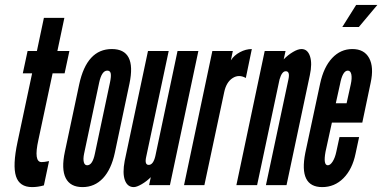

<svg xmlns="http://www.w3.org/2000/svg" viewBox="-20 -755 1559 783"><path d="M111 8Q134.5 8 159 1L180 -98Q167.5 -95.5 161.5 -94.8Q155.5 -94 149.5 -94Q116.5 -94 136.5 -184L194.5 -456H243.5L263 -547H214L242.5 -682H159L130.5 -547H92.5L73 -456H111L51.5 -176Q31 -80 45.2 -36Q59.5 8 111 8Z M316.5 8Q366 8 400 -28.2Q434 -64.5 448.5 -133L508 -414Q537.5 -555 436 -555Q334 -555 303 -411L244.5 -136Q229.5 -65.5 248 -28.8Q266.5 8 316.5 8ZM335.5 -81Q325 -81 321.8 -94Q318.5 -107 323 -128.5L384.5 -418.5Q395 -467 417.5 -467Q429 -467 431.5 -455.8Q434 -444.5 428.5 -418.5L367 -128.5Q357.5 -81 335.5 -81Z M525.5 8Q537.5 8 557.8 -3.8Q578 -15.5 595 -32.5L588 0H673L789 -547H704L613.5 -118.5Q605 -82.5 586.5 -82.5Q569 -82.5 576 -114.5L668 -547H583.5L488.5 -99Q479 -49 489.2 -20.5Q499.5 8 525.5 8Z M730.5 0H813.5L894.5 -380Q903 -420 928.5 -436.5Q954 -453 982.5 -437L1007 -555Q982.5 -555 958.5 -542.2Q934.5 -529.5 921.5 -509L929.5 -547H846Z M944 0H1028.5L1120 -431Q1129.5 -464.5 1145.5 -464.5Q1163 -464.5 1156.5 -432.5L1064.5 0H1148.5L1243.5 -448Q1254 -496 1244.2 -525.5Q1234.5 -555 1209.5 -555Q1195 -555 1174.8 -543Q1154.5 -531 1137 -513L1144.5 -547H1059.5Z M1294 8Q1344.5 8 1380.8 -28.5Q1417 -65 1430 -128.5L1444.5 -196H1364.5L1351.5 -136Q1346.5 -112 1336.8 -96.5Q1327 -81 1317 -81Q1297.5 -81 1307.5 -136L1333.5 -255H1457.5L1491.5 -417Q1505.5 -481 1485.5 -518Q1465.5 -555 1417 -555Q1369 -555 1334.5 -518.2Q1300 -481.5 1285.5 -414L1225 -131.5Q1197.5 8 1294 8ZM1349.5 -334 1366.5 -411Q1377 -467 1398.5 -467Q1409.5 -467 1412.8 -451.5Q1416 -436 1410.5 -411L1393.5 -334ZM1376 -645H1443.5L1519 -735H1432.5Z"/></svg>

Font: League Gothic SemiCondensed Italic
Style: Regular
Weight: 400
Width: 4
Designer: The League of Moveable Type
Version: Version 1.600; ttfautohint (v1.8.3)